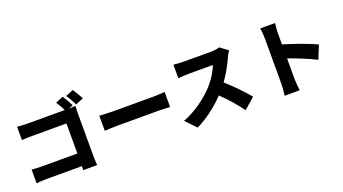

<svg xmlns="http://www.w3.org/2000/svg" viewBox="-67 -1548 4084 2284"><g transform="rotate(-20 1975.0 -406.0)"><path d="M856 -586C856 -619 858 -663 859 -687C846 -686 809 -685 778 -684L831 -706C814 -742 780 -803 754 -841L656 -801C679 -768 705 -723 723 -684H254C218 -684 162 -687 122 -691V-523C153 -525 209 -527 254 -527H687V-147H242C195 -147 149 -150 110 -153V20C146 16 209 13 247 13H686L685 63H861C858 24 856 -33 856 -67ZM795 -835C823 -797 853 -741 874 -700L973 -742C955 -776 920 -837 894 -875Z M1086 -289C1127 -292 1202 -295 1259 -295H1790C1831 -295 1887 -290 1913 -289V-480C1884 -478 1835 -473 1790 -473H1259C1210 -473 1126 -477 1086 -480Z M2704 -756C2681 -748 2634 -741 2584 -741H2250C2221 -741 2157 -744 2122 -749V-577C2150 -579 2205 -585 2250 -585H2561C2540 -521 2486 -433 2421 -359C2332 -260 2174 -137 2012 -78L2138 53C2269 -10 2400 -111 2505 -220C2595 -133 2680 -37 2744 54L2883 -67C2828 -135 2708 -262 2611 -346C2676 -436 2729 -536 2762 -610C2773 -635 2794 -670 2803 -683Z M3831 -383C3747 -424 3553 -495 3418 -534V-671C3418 -719 3424 -763 3428 -801H3239C3247 -763 3251 -711 3251 -671V-100C3251 -59 3246 8 3239 51H3429C3424 6 3418 -73 3418 -100V-357C3524 -319 3661 -266 3762 -214Z"/></g></svg>

Font: Noto Sans CJK JP Black
Style: Regular
Weight: 900
Designer: Ryoko NISHIZUKA (kana & ideographs); Paul D. Hunt (Latin, Greek & Cyrillic); Wenlong ZHANG (bopomofo); Sandoll Communica
Foundry: Adobe Systems Incorporated
Version: Version 1.004;PS 1.004;hotconv 1.0.82;makeotf.lib2.5.63406